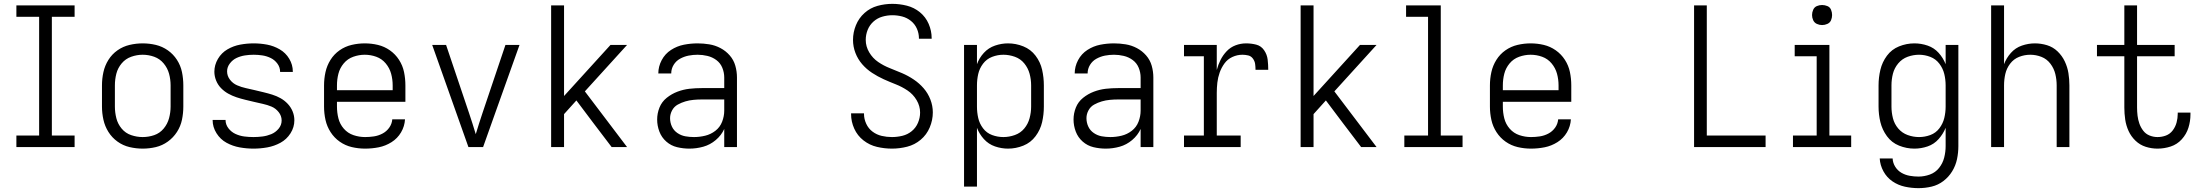

<svg xmlns="http://www.w3.org/2000/svg" viewBox="-20 -763 11416 996"><path d="M65 0H367V-60H249V-676H367V-735H65V-676H183V-60H65Z M720 8Q755 8 788.5 0Q822 -8 850.5 -28.5Q879 -49 898 -78.5Q917 -108 924 -142Q931 -176 931 -210V-320Q931 -355 924 -389Q917 -423 898 -452.5Q879 -482 850.5 -502Q822 -522 788.5 -530Q755 -538 720 -538Q686 -538 652 -530Q618 -522 589.5 -502Q561 -482 542.5 -452.5Q524 -423 516.5 -389Q509 -355 509 -320V-210Q509 -176 516.5 -142Q524 -108 542.5 -78.5Q561 -49 589.5 -28.5Q618 -8 652 0Q686 8 720 8ZM720 -52Q690 -52 660.5 -62Q631 -72 611 -96Q591 -120 583.5 -150Q576 -180 576 -210V-320Q576 -351 583.5 -380.5Q591 -410 611 -434Q631 -458 660.5 -468.5Q690 -479 720 -479Q751 -479 780 -468.5Q809 -458 829 -434Q849 -410 857 -380.5Q865 -351 865 -320V-210Q865 -180 857 -150Q849 -120 829 -96Q809 -72 780 -62Q751 -52 720 -52Z M1295 8Q1331 8 1367 1.5Q1403 -5 1435 -22.5Q1467 -40 1487 -71.5Q1507 -103 1507 -139Q1507 -163 1498 -185Q1489 -207 1472.5 -224.5Q1456 -242 1435.5 -253.5Q1415 -265 1392.5 -272Q1370 -279 1347 -284.5Q1324 -290 1301 -295.5Q1278 -301 1255 -306Q1232 -311 1210 -320.5Q1188 -330 1173 -349.5Q1158 -369 1158 -393Q1158 -415 1172.5 -434Q1187 -453 1207.5 -462.5Q1228 -472 1250.5 -475.5Q1273 -479 1296 -479Q1319 -479 1341.5 -475.5Q1364 -472 1384.5 -462Q1405 -452 1419 -433Q1433 -414 1433 -391V-390H1499V-392Q1499 -427 1480.5 -458Q1462 -489 1431 -507Q1400 -525 1365.5 -531.5Q1331 -538 1296 -538Q1261 -538 1226 -531.5Q1191 -525 1160 -507Q1129 -489 1110.5 -457.5Q1092 -426 1092 -391Q1092 -368 1101 -345.5Q1110 -323 1126.5 -306Q1143 -289 1163.5 -277.5Q1184 -266 1206.5 -258.5Q1229 -251 1252 -245.5Q1275 -240 1298 -234.5Q1321 -229 1344 -224Q1367 -219 1388.5 -210Q1410 -201 1425.5 -181.5Q1441 -162 1441 -138Q1441 -114 1425 -95Q1409 -76 1387 -67Q1365 -58 1341.5 -55Q1318 -52 1295 -52Q1271 -52 1247.5 -55Q1224 -58 1202 -68Q1180 -78 1165 -97.5Q1150 -117 1150 -141H1083V-140Q1083 -104 1103 -72Q1123 -40 1155 -22.5Q1187 -5 1223 1.5Q1259 8 1295 8Z M1874 8Q1910 8 1945 1Q1980 -6 2011 -25.5Q2042 -45 2060.5 -76.5Q2079 -108 2081 -144H2015Q2013 -120 1999 -100.5Q1985 -81 1964 -70Q1943 -59 1920 -55.5Q1897 -52 1874 -52Q1843 -52 1813.5 -62Q1784 -72 1763.5 -95.5Q1743 -119 1735.5 -149Q1728 -179 1728 -210V-235H2083V-320Q2083 -355 2076 -389Q2069 -423 2050 -452.5Q2031 -482 2002.5 -502Q1974 -522 1940.5 -530Q1907 -538 1872 -538Q1838 -538 1804 -530Q1770 -522 1741.5 -502Q1713 -482 1694.5 -452.5Q1676 -423 1668.5 -389Q1661 -355 1661 -320V-210Q1661 -175 1668.5 -141Q1676 -107 1695 -77.5Q1714 -48 1742.5 -28Q1771 -8 1805 0Q1839 8 1874 8ZM2017 -295H1728V-320Q1728 -351 1735.5 -380.5Q1743 -410 1763 -434Q1783 -458 1812.5 -468.5Q1842 -479 1872 -479Q1903 -479 1932 -468.5Q1961 -458 1981 -434Q2001 -410 2009 -380.5Q2017 -351 2017 -320Z M2410 0H2486L2549 -177L2675 -530H2602L2483 -177Q2474 -149 2465 -122Q2456 -95 2448 -67Q2440 -95 2431 -122Q2422 -149 2413 -177L2294 -530H2222Z M2839 0H2906V-171L2970 -242L3058 -125L3153 0H3233L3014 -289L3233 -530H3147L2906 -265V-735H2839Z M3556 8Q3593 8 3628.5 -2Q3664 -12 3693 -36.5Q3722 -61 3737 -94V0H3803V-361Q3803 -392 3794.5 -422Q3786 -452 3765.5 -475.5Q3745 -499 3717.5 -513.5Q3690 -528 3659.5 -533Q3629 -538 3599 -538Q3563 -538 3527.5 -531Q3492 -524 3461 -504Q3430 -484 3412.5 -451Q3395 -418 3395 -382H3462Q3462 -406 3474.5 -426.5Q3487 -447 3508 -458.5Q3529 -470 3552 -474.5Q3575 -479 3599 -479Q3624 -479 3649.5 -473Q3675 -467 3696 -451.5Q3717 -436 3727 -411.5Q3737 -387 3737 -361V-306H3620Q3588 -306 3556.5 -302.5Q3525 -299 3494.5 -287.5Q3464 -276 3438.5 -255.5Q3413 -235 3401 -205Q3389 -175 3389 -143Q3389 -111 3400.5 -80.5Q3412 -50 3436.5 -28.5Q3461 -7 3492.5 0.5Q3524 8 3556 8ZM3580 -52Q3557 -52 3535 -56Q3513 -60 3494 -73Q3475 -86 3465.5 -106.5Q3456 -127 3456 -150Q3456 -171 3466.5 -190.5Q3477 -210 3496 -220.5Q3515 -231 3535.5 -237Q3556 -243 3577.5 -245Q3599 -247 3620 -247H3737V-189Q3737 -160 3726 -131.5Q3715 -103 3691 -84.5Q3667 -66 3638 -59Q3609 -52 3580 -52Z M4607 8Q4647 8 4686 -2Q4725 -12 4756 -38Q4787 -64 4803 -102Q4819 -140 4819 -180Q4819 -214 4806.5 -246.5Q4794 -279 4771.5 -305Q4749 -331 4720 -350.5Q4691 -370 4659.5 -383.5Q4628 -397 4596 -409.5Q4564 -422 4535.5 -441.5Q4507 -461 4489 -491.5Q4471 -522 4471 -556Q4471 -583 4481 -608Q4491 -633 4511 -651Q4531 -669 4557 -676.5Q4583 -684 4609 -684Q4635 -684 4660 -677.5Q4685 -671 4705.5 -654.5Q4726 -638 4736.5 -614Q4747 -590 4747 -564V-562H4813V-565Q4813 -603 4797.5 -639Q4782 -675 4752 -699.5Q4722 -724 4684.5 -733.5Q4647 -743 4609 -743Q4570 -743 4532 -732.5Q4494 -722 4464.5 -695.5Q4435 -669 4420 -632Q4405 -595 4405 -556Q4405 -521 4417.5 -488.5Q4430 -456 4452.5 -430Q4475 -404 4504 -385Q4533 -366 4564 -352Q4595 -338 4627 -325.5Q4659 -313 4688 -293.5Q4717 -274 4735 -243.5Q4753 -213 4753 -179Q4753 -152 4742 -126Q4731 -100 4709.5 -82.5Q4688 -65 4661 -58.5Q4634 -52 4607 -52Q4580 -52 4554 -58Q4528 -64 4506.5 -80Q4485 -96 4473.5 -121Q4462 -146 4462 -172V-175H4395V-171Q4395 -132 4411.5 -95.5Q4428 -59 4459.5 -34.5Q4491 -10 4529.5 -1Q4568 8 4607 8Z M4981 205H5048V-100Q5060 -68 5084 -41.5Q5108 -15 5141.5 -3.5Q5175 8 5209 8Q5250 8 5288.5 -7.5Q5327 -23 5352 -56.5Q5377 -90 5386 -129.5Q5395 -169 5395 -210V-320Q5395 -361 5386 -401Q5377 -441 5352 -474Q5327 -507 5288.5 -522.5Q5250 -538 5209 -538Q5175 -538 5141.5 -526.5Q5108 -515 5084 -489Q5060 -463 5048 -430V-530H4981ZM5185 -52Q5155 -52 5126.5 -62.5Q5098 -73 5079.5 -97.5Q5061 -122 5054.5 -151Q5048 -180 5048 -210V-320Q5048 -350 5054.5 -379Q5061 -408 5079.5 -432.5Q5098 -457 5126.5 -468Q5155 -479 5185 -479Q5215 -479 5244.5 -468.5Q5274 -458 5293.5 -434Q5313 -410 5321 -380.5Q5329 -351 5329 -320V-210Q5329 -180 5321 -150Q5313 -120 5293.5 -96.5Q5274 -73 5244.5 -62.5Q5215 -52 5185 -52Z M5716 8Q5753 8 5788.5 -2Q5824 -12 5853 -36.5Q5882 -61 5897 -94V0H5963V-361Q5963 -392 5954.5 -422Q5946 -452 5925.5 -475.5Q5905 -499 5877.5 -513.5Q5850 -528 5819.5 -533Q5789 -538 5759 -538Q5723 -538 5687.5 -531Q5652 -524 5621 -504Q5590 -484 5572.5 -451Q5555 -418 5555 -382H5622Q5622 -406 5634.5 -426.5Q5647 -447 5668 -458.5Q5689 -470 5712 -474.5Q5735 -479 5759 -479Q5784 -479 5809.5 -473Q5835 -467 5856 -451.5Q5877 -436 5887 -411.5Q5897 -387 5897 -361V-306H5780Q5748 -306 5716.5 -302.5Q5685 -299 5654.5 -287.5Q5624 -276 5598.5 -255.5Q5573 -235 5561 -205Q5549 -175 5549 -143Q5549 -111 5560.5 -80.5Q5572 -50 5596.5 -28.5Q5621 -7 5652.5 0.5Q5684 8 5716 8ZM5740 -52Q5717 -52 5695 -56Q5673 -60 5654 -73Q5635 -86 5625.5 -106.5Q5616 -127 5616 -150Q5616 -171 5626.5 -190.5Q5637 -210 5656 -220.5Q5675 -231 5695.5 -237Q5716 -243 5737.5 -245Q5759 -247 5780 -247H5897V-189Q5897 -160 5886 -131.5Q5875 -103 5851 -84.5Q5827 -66 5798 -59Q5769 -52 5740 -52Z M6122 0H6416V-60H6292V-281Q6292 -308 6295 -334.5Q6298 -361 6307 -386.5Q6316 -412 6332 -434Q6348 -456 6373 -467.5Q6398 -479 6425 -479Q6440 -479 6455 -475.5Q6470 -472 6479.5 -459Q6489 -446 6491 -431Q6493 -416 6493 -401H6559Q6559 -427 6556 -453.5Q6553 -480 6537.5 -502.5Q6522 -525 6496.5 -531.5Q6471 -538 6444 -538Q6416 -538 6389.5 -528Q6363 -518 6343.5 -497.5Q6324 -477 6311.5 -452Q6299 -427 6292 -400V-530H6122V-471H6225V-60H6122Z M6727 0H6794V-171L6858 -242L6946 -125L7041 0H7121L6902 -289L7121 -530H7035L6794 -265V-735H6727Z M7265 0H7567V-60H7454V-735H7274V-676H7388V-60H7265Z M7922 8Q7958 8 7993 1Q8028 -6 8059 -25.5Q8090 -45 8108.5 -76.5Q8127 -108 8129 -144H8063Q8061 -120 8047 -100.5Q8033 -81 8012 -70Q7991 -59 7968 -55.5Q7945 -52 7922 -52Q7891 -52 7861.5 -62Q7832 -72 7811.5 -95.5Q7791 -119 7783.5 -149Q7776 -179 7776 -210V-235H8131V-320Q8131 -355 8124 -389Q8117 -423 8098 -452.5Q8079 -482 8050.5 -502Q8022 -522 7988.5 -530Q7955 -538 7920 -538Q7886 -538 7852 -530Q7818 -522 7789.5 -502Q7761 -482 7742.5 -452.5Q7724 -423 7716.5 -389Q7709 -355 7709 -320V-210Q7709 -175 7716.5 -141Q7724 -107 7743 -77.5Q7762 -48 7790.5 -28Q7819 -8 7853 0Q7887 8 7922 8ZM8065 -295H7776V-320Q7776 -351 7783.5 -380.5Q7791 -410 7811 -434Q7831 -458 7860.5 -468.5Q7890 -479 7920 -479Q7951 -479 7980 -468.5Q8009 -458 8029 -434Q8049 -410 8057 -380.5Q8065 -351 8065 -320Z M8768 0H9139V-60H8834V-735H8768Z M9281 0H9583V-60H9470V-530H9290V-471H9404V-60H9281ZM9432 -633Q9446 -633 9459.5 -639Q9473 -645 9478.5 -658Q9484 -671 9484 -685Q9484 -699 9478.5 -712.5Q9473 -726 9459.5 -731.5Q9446 -737 9432 -737Q9418 -737 9405 -731.5Q9392 -726 9386 -712.5Q9380 -699 9380 -685Q9380 -671 9386 -658Q9392 -645 9405 -639Q9418 -633 9432 -633Z M9932 213Q9967 213 10000.5 205Q10034 197 10061.5 176Q10089 155 10107 125.5Q10125 96 10132 62.5Q10139 29 10139 -5V-530H10073V-430Q10060 -463 10036.5 -489Q10013 -515 9979.5 -526.5Q9946 -538 9911 -538Q9870 -538 9831.5 -522.5Q9793 -507 9768.5 -474Q9744 -441 9734.5 -401Q9725 -361 9725 -320V-210Q9725 -169 9734.5 -129.5Q9744 -90 9768.5 -56.5Q9793 -23 9831.5 -7.5Q9870 8 9911 8Q9946 8 9979.5 -3.5Q10013 -15 10036.5 -41.5Q10060 -68 10073 -100V-5Q10073 25 10065.5 54.5Q10058 84 10039 108Q10020 132 9991 142.5Q9962 153 9932 153Q9910 153 9887 149Q9864 145 9844 133.5Q9824 122 9811.5 102Q9799 82 9798 59H9731Q9733 94 9750.5 126Q9768 158 9797.5 178Q9827 198 9862 205.5Q9897 213 9932 213ZM9935 -52Q9905 -52 9876 -62.5Q9847 -73 9827 -96.5Q9807 -120 9799.5 -150Q9792 -180 9792 -210V-320Q9792 -351 9799.5 -380.5Q9807 -410 9827 -434Q9847 -458 9876 -468.5Q9905 -479 9935 -479Q9965 -479 9993.5 -468Q10022 -457 10040.5 -432.5Q10059 -408 10066 -379Q10073 -350 10073 -320V-210Q10073 -180 10066 -151Q10059 -122 10040.5 -97.5Q10022 -73 9993.5 -62.5Q9965 -52 9935 -52Z M10309 0H10376V-320Q10376 -350 10382.5 -379Q10389 -408 10407.5 -432.5Q10426 -457 10454 -468Q10482 -479 10512 -479Q10542 -479 10570 -468Q10598 -457 10616.5 -432.5Q10635 -408 10642 -379Q10649 -350 10649 -320V0H10715V-320Q10715 -352 10710 -383.5Q10705 -415 10691 -444.5Q10677 -474 10653.5 -496.5Q10630 -519 10599 -528.5Q10568 -538 10536 -538Q10502 -538 10468.5 -526.5Q10435 -515 10411.5 -488.5Q10388 -462 10376 -430V-735H10309Z M11172 8Q11207 8 11240.5 -3Q11274 -14 11298 -40.5Q11322 -67 11332.5 -100.5Q11343 -134 11343 -169Q11343 -174 11343 -179H11277V-172Q11277 -150 11271 -127.5Q11265 -105 11251 -86.5Q11237 -68 11216 -60Q11195 -52 11172 -52Q11151 -52 11131 -60Q11111 -68 11098 -85Q11085 -102 11078 -122Q11071 -142 11068.5 -163Q11066 -184 11066 -205V-471H11261V-530H11066V-735H11000V-530H10858V-471H11000V-205Q11000 -174 11004.5 -143Q11009 -112 11022 -83.5Q11035 -55 11058 -33Q11081 -11 11111 -1.5Q11141 8 11172 8Z"/></svg>

Font: Iosevka Sparkle Light
Style: Regular
Weight: 300
Designer: Belleve Invis
Foundry: Belleve Invis
Version: Version 4.5.0; ttfautohint (v1.8.3)